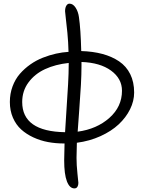

<svg xmlns="http://www.w3.org/2000/svg" viewBox="-20 -731 792 1056"><path d="M331.1 58.1Q286.1 58.1 244.1 50.3Q202.1 42.5 163.6 24.7Q125 6.8 96.4 -19Q67.9 -44.9 51 -83.7Q34.2 -122.6 34.2 -169.9Q34.2 -215.8 49.1 -255.9Q64 -295.9 89.4 -325Q114.7 -354 147 -376.7Q179.2 -399.4 216.1 -413.8Q252.9 -428.2 288.1 -436Q323.2 -443.8 356.9 -445.8Q355.5 -500 350.6 -551Q345.7 -602.1 341.8 -631.8Q337.9 -661.6 337.9 -668.9Q337.9 -688 344.7 -699.5Q351.6 -710.9 361.8 -710.9Q381.8 -710.9 396 -688.7Q410.2 -666.5 414.1 -637.2Q423.8 -571.3 426.8 -450.2Q491.2 -448.2 543.2 -434.3Q595.2 -420.4 635 -393.6Q674.8 -366.7 696.3 -323.2Q717.8 -279.8 717.8 -222.2Q717.8 -175.3 695.3 -129.9Q672.9 -84.5 632.6 -46.9Q592.3 -9.3 532.7 17.8Q473.1 44.9 402.8 54.2Q400.9 111.8 400.9 137.2Q400.9 176.3 406 224.1Q411.1 272 411.1 274.9Q411.1 287.6 405.8 296.4Q400.4 305.2 389.2 305.2Q362.8 305.2 347.9 266.1Q333 227.1 333 150.9Q333 122.6 335 58.1ZM428.2 -370.1Q428.2 -321.3 425 -263.4Q421.9 -205.6 415.5 -121.8Q409.2 -38.1 407.2 -6.8Q512.2 -21 581.5 -82.5Q650.9 -144 650.9 -231.9Q650.9 -298.8 590.6 -342.8Q530.3 -386.7 428.2 -390.1ZM102.1 -169.9Q102.1 -7.8 337.9 -3.9Q340.3 -49.3 345.7 -128.2Q351.1 -207 354.5 -268.3Q357.9 -329.6 357.9 -377.9V-384.8Q284.7 -377 228 -350.8Q171.4 -324.7 136.7 -277.8Q102.1 -231 102.1 -169.9Z"/></svg>

Font: Shantell Sans Bouncy
Style: Regular
Weight: 300
Designer: Stephen Nixon, Anya Danilova, Shantell Martin
Foundry: Arrow Type
Version: Version 1.006;[9816181b4]